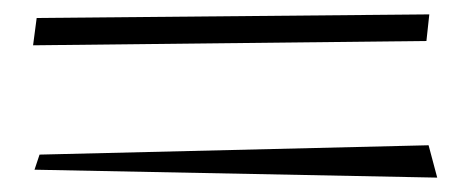

<svg xmlns="http://www.w3.org/2000/svg" viewBox="-20 -494 655 267"><path d="M588 -247 28 -258 35 -279 576 -292ZM26 -431 31 -469 577 -474 573 -437Z"/></svg>

Font: Xiangcui Kesong Xiangcui Kesong
Style: Regular
Weight: 400
Version: Version 1.501;March 28, 2024;FontCreator 14.0.0.2814 64-bit